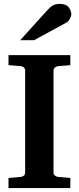

<svg xmlns="http://www.w3.org/2000/svg" viewBox="-20 -949 399 969"><path d="M335 0H22.9V-50.8L85 -56.2Q94.2 -57.1 100.6 -62.7Q106.9 -68.4 106.9 -78.1V-592.8Q106.9 -602.5 100.6 -608.4Q94.2 -614.3 85 -615.2L22.9 -620.1V-670.9H335V-620.1L272.9 -615.2Q265.1 -614.3 257.6 -608.4Q250 -602.5 250 -592.8V-78.1Q250 -68.4 257.6 -62.7Q265.1 -57.1 272.9 -56.2L335 -50.8ZM339.8 -876.5Q339.8 -866.7 332.3 -853.5Q324.7 -840.3 314 -834.5L151.9 -746.1H82L218.8 -897.5Q235.8 -916 248.8 -922.6Q261.7 -929.2 281.7 -929.2Q314 -929.2 326.9 -911.9Q339.8 -894.5 339.8 -876.5Z"/></svg>

Font: Charis
Style: Bold
Weight: 700
Designer: Walt Agee, Miriam Martin, Annie Olsen, Victor Gaultney, Lorna Priest, Alan Ward, Bob Hallissy, Martin Hosken, Sharon Cor
Foundry: SIL Global
Version: Version 7.000